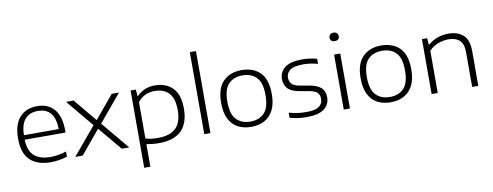

<svg xmlns="http://www.w3.org/2000/svg" viewBox="-77 -1225 4785 1863"><g transform="rotate(-10 2315.5 -294.0)"><path d="M335 9.5Q203 9.5 131.5 -58.2Q60 -126 60 -270.5Q60 -408.5 122.8 -479Q185.5 -549.5 295.5 -549.5Q405 -549.5 464.5 -478.5Q524 -407.5 524 -269.5V-249.5H121.5Q125 -139 181.2 -90Q237.5 -41 341.5 -41Q378 -41 416.5 -47.8Q455 -54.5 496.5 -67V-16Q412 9.5 335 9.5ZM295 -502.5Q214 -502.5 169.2 -452.5Q124.5 -402.5 121.5 -294H465Q462.5 -401.5 419.2 -452Q376 -502.5 295 -502.5Z M576 0 804 -272.5 580.5 -541.5H655L842.5 -315.5L1030.5 -541.5H1102L879 -274L1108 0H1034L841 -231L649 0Z M1216.5 220V-541.5H1268.5L1273.5 -476H1277.5Q1309 -510.5 1354.8 -530Q1400.5 -549.5 1455.5 -549.5Q1523 -549.5 1577.5 -522.8Q1632 -496 1663.8 -437Q1695.5 -378 1695.5 -281Q1695.5 9.5 1400.5 9.5Q1367 9.5 1335 6Q1303 2.5 1277 -1.5V220ZM1399.5 -42Q1518 -42 1576 -98.8Q1634 -155.5 1634 -275.5Q1634 -357.5 1609.5 -406Q1585 -454.5 1542.5 -475.5Q1500 -496.5 1445 -496.5Q1399 -496.5 1355 -478.2Q1311 -460 1277 -416V-57Q1331.5 -42 1399.5 -42Z M1847 0V-808H1907.5V0Z M2310 9.5Q2235.5 9.5 2179.2 -20Q2123 -49.5 2091.8 -111.5Q2060.5 -173.5 2060.5 -270.5Q2060.5 -414 2129.2 -481.8Q2198 -549.5 2310 -549.5Q2424 -549.5 2492 -483Q2560 -416.5 2560 -270.5Q2560 -175 2528.5 -113Q2497 -51 2440.8 -20.8Q2384.5 9.5 2310 9.5ZM2310 -42.5Q2396.5 -42.5 2447.2 -94.8Q2498 -147 2498 -270Q2498 -394 2447.2 -445.8Q2396.5 -497.5 2310 -497.5Q2224 -497.5 2173 -445.8Q2122 -394 2122 -271.5Q2122 -147.5 2173 -95Q2224 -42.5 2310 -42.5Z M2858 9.5Q2811 9.5 2770 4Q2729 -1.5 2689.5 -13.5V-63.5Q2736 -50 2776.5 -44.8Q2817 -39.5 2860 -39.5Q2949 -39.5 2986 -66.5Q3023 -93.5 3023 -141Q3023 -180.5 3001 -202.8Q2979 -225 2918.5 -235.5L2831 -250.5Q2750 -264.5 2715.8 -301Q2681.5 -337.5 2681.5 -395.5Q2681.5 -462 2734.8 -505.8Q2788 -549.5 2908 -549.5Q2984 -549.5 3052.5 -530V-480Q3013.5 -491 2979.2 -495.8Q2945 -500.5 2908.5 -500.5Q2814 -500.5 2777.8 -471.2Q2741.5 -442 2741.5 -398Q2741.5 -364 2762 -338.8Q2782.5 -313.5 2842 -303L2929.5 -288Q3010.5 -274 3047 -240.5Q3083.5 -207 3083.5 -146Q3083.5 -75 3028.5 -32.8Q2973.5 9.5 2858 9.5Z M3221.5 0V-541.5H3282V0ZM3252 -669.5Q3207 -669.5 3207 -710.5Q3207 -730 3219 -741.2Q3231 -752.5 3252 -752.5Q3273 -752.5 3285 -741.2Q3297 -730 3297 -710.5Q3297 -669.5 3252 -669.5Z M3684.5 9.5Q3610 9.5 3553.8 -20Q3497.5 -49.5 3466.2 -111.5Q3435 -173.5 3435 -270.5Q3435 -414 3503.8 -481.8Q3572.5 -549.5 3684.5 -549.5Q3798.5 -549.5 3866.5 -483Q3934.5 -416.5 3934.5 -270.5Q3934.5 -175 3903 -113Q3871.5 -51 3815.2 -20.8Q3759 9.5 3684.5 9.5ZM3684.5 -42.5Q3771 -42.5 3821.8 -94.8Q3872.5 -147 3872.5 -270Q3872.5 -394 3821.8 -445.8Q3771 -497.5 3684.5 -497.5Q3598.5 -497.5 3547.5 -445.8Q3496.5 -394 3496.5 -271.5Q3496.5 -147.5 3547.5 -95Q3598.5 -42.5 3684.5 -42.5Z M4087 0V-541.5H4138.5L4143 -477H4147.5Q4188.5 -512.5 4240.2 -531Q4292 -549.5 4348 -549.5Q4437.5 -549.5 4492.2 -502.2Q4547 -455 4547 -344V0H4486.5V-343Q4486.5 -426.5 4447 -460.8Q4407.5 -495 4338.5 -495Q4292.5 -495 4240.2 -477Q4188 -459 4147.5 -415.5V0Z"/></g></svg>

Font: Encode Sans Expanded Light
Style: Regular
Weight: 300
Width: 7
Designer: Multiple Designers
Foundry: Impallari Type
Version: Version 3.000; ttfautohint (v1.8.3) -l 8 -r 50 -G 200 -x 14 